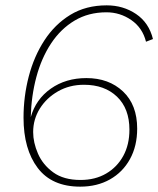

<svg xmlns="http://www.w3.org/2000/svg" viewBox="-20 -688 592 718"><path d="M280 10Q174 10 121 -60Q68 -130 68 -248Q68 -327 87.5 -402Q107 -477 146 -537Q185 -597 243 -632.5Q301 -668 379 -668Q441 -668 489 -635.5Q537 -603 552 -542L526 -532Q513 -584 471 -613Q429 -642 378 -642Q311 -642 259 -611Q207 -580 171 -525.5Q135 -471 116 -400Q97 -329 95 -250Q114 -317 170 -356.5Q226 -396 303 -396Q387 -396 440 -346Q493 -296 493 -207Q493 -142 466 -93Q439 -44 391 -17Q343 10 280 10ZM281 -15Q336 -15 377 -39Q418 -63 441 -105Q464 -147 464 -203Q464 -282 417.5 -326.5Q371 -371 294 -371Q240 -371 197 -346.5Q154 -322 129 -282Q104 -242 104 -194Q104 -155 122 -113.5Q140 -72 179 -43.5Q218 -15 281 -15Z"/></svg>

Font: Work Sans ExtraLight
Style: Italic
Weight: 200
Italic angle: -13°
Designer: Wei Huang
Foundry: Wei Huang
Version: Version 2.012; ttfautohint (v1.8.3)